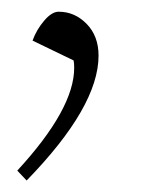

<svg xmlns="http://www.w3.org/2000/svg" viewBox="-20 -112 268 331"><path d="M9.8 182.1Q107.9 75.7 107.9 4.9Q107.9 -2.9 106.9 -7.8L36.1 -42Q43 -61 56.2 -76.4Q69.3 -91.8 81.1 -91.8Q108.9 -91.8 129.4 -70.8Q149.9 -49.8 149.9 -16.1Q149.9 71.8 25.9 199.2Z"/></svg>

Font: Dihjauti S
Style: Bold Italic
Weight: 700
Italic angle: -9°
Designer: T. Christopher White
Version: Version 3.0.0